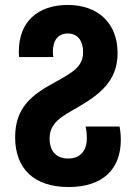

<svg xmlns="http://www.w3.org/2000/svg" viewBox="-20 -744 544 774"><path d="M257 10C394 10 467 -62 467 -180C467 -200 465 -219 462 -234H325C328 -222 330 -207 330 -186C330 -136 303 -105 255 -105C208 -105 180 -133 180 -186C180 -249 229 -275 291 -310C380 -362 454 -416 454 -530C454 -652 374 -724 253 -724C132 -724 56 -656 56 -537C56 -530 56 -521 57 -514H195C194 -520 193 -528 193 -535C193 -581 214 -609 253 -609C292 -609 315 -581 315 -534C315 -475 273 -452 199 -411C109 -362 41 -311 41 -191C41 -65 116 10 257 10Z"/></svg>

Font: Noto Sans Georgian Condensed Bold
Style: Regular
Weight: 700
Width: 3
Designer: Monotype Design Team, Akaki Razmadze
Foundry: Google LLC
Version: Version 2.005